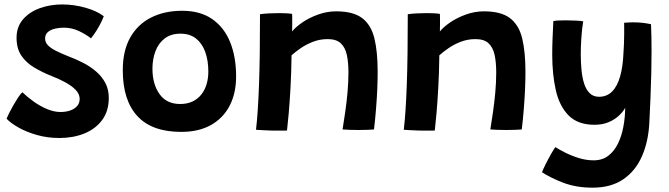

<svg xmlns="http://www.w3.org/2000/svg" viewBox="-20 -581 3010 864"><path d="M247.5 40Q193 40 145.2 26.2Q97.5 12.5 62.2 -7.8Q27 -28 9.5 -47Q13 -55.5 21 -71.8Q29 -88 39.8 -106.8Q50.5 -125.5 61.2 -141.8Q72 -158 80.5 -166Q103.5 -144 132.2 -123.5Q161 -103 192.2 -90Q223.5 -77 252 -77Q276.5 -77 296 -83.8Q315.5 -90.5 327 -103.8Q338.5 -117 338.5 -136Q338.5 -158 320.5 -176.5Q302.5 -195 274 -210.5Q245.5 -226 213 -238.5Q170.5 -255.5 134.2 -277Q98 -298.5 76.2 -330.5Q54.5 -362.5 54.5 -411Q54.5 -460 83.2 -493.5Q112 -527 158.8 -544Q205.5 -561 259 -561Q312.5 -561 364 -546.5Q415.5 -532 447 -508Q444 -499 435.5 -481.5Q427 -464 415 -444.5Q403 -425 389.5 -408.5Q368 -425.5 335.8 -441Q303.5 -456.5 267 -456.5Q247 -456.5 227.5 -452Q208 -447.5 195.5 -436.8Q183 -426 183 -407.5Q183 -390.5 196 -377Q209 -363.5 232.8 -351.8Q256.5 -340 288 -327.5Q321.5 -315 353.8 -298.5Q386 -282 412.2 -259.5Q438.5 -237 454 -207.8Q469.5 -178.5 469.5 -140.5Q469.5 -80.5 439.2 -40.2Q409 0 358.8 20Q308.5 40 247.5 40Z M795.5 12.5Q663.5 12.5 598 -58.8Q532.5 -130 532.5 -265Q532.5 -353 566.2 -412.5Q600 -472 660.2 -502.2Q720.5 -532.5 799.5 -532.5Q881.5 -532.5 935.2 -495Q989 -457.5 1015.8 -391Q1042.5 -324.5 1042.5 -237Q1042.5 -161.5 1013.5 -105.5Q984.5 -49.5 929.5 -18.5Q874.5 12.5 795.5 12.5ZM790.5 -113Q822.5 -113 846.2 -124.2Q870 -135.5 886 -155.8Q902 -176 909.8 -202.5Q917.5 -229 917.5 -259Q917.5 -309 903.5 -347.5Q889.5 -386 861.8 -407.8Q834 -429.5 792.5 -429.5Q749.5 -429.5 721.2 -408Q693 -386.5 679.5 -350.5Q666 -314.5 666 -272Q666 -202.5 697.8 -157.8Q729.5 -113 790.5 -113Z M1271.5 6.5Q1258 7 1239 6.8Q1220 6.5 1200 6.5Q1183.5 5.5 1162.2 4.8Q1141 4 1132 3Q1137 -39 1140.2 -90.8Q1143.5 -142.5 1145.8 -206Q1148 -269.5 1149 -346.8Q1150 -424 1150 -517Q1167 -519.5 1190 -520.8Q1213 -522 1236 -522Q1252.5 -522 1267.8 -521.2Q1283 -520.5 1294.5 -518.5Q1295 -514 1295 -500Q1295 -486 1295 -469.2Q1295 -452.5 1294.5 -439.5Q1309.5 -458.5 1340.2 -479.8Q1371 -501 1411.2 -515.5Q1451.5 -530 1493 -530Q1569.5 -530 1609.8 -499.5Q1650 -469 1664.8 -408.5Q1679.5 -348 1679.5 -257.5Q1679.5 -224.5 1677.8 -181.8Q1676 -139 1672.2 -91.8Q1668.5 -44.5 1663 1.5Q1654 2.5 1634.8 3.2Q1615.5 4 1594 4Q1572 4 1551.8 3.2Q1531.5 2.5 1521.5 1.5Q1527 -31.5 1533.2 -74.8Q1539.5 -118 1543.8 -165Q1548 -212 1548 -255Q1548 -300 1540.8 -333.8Q1533.5 -367.5 1513.5 -386.2Q1493.5 -405 1454.5 -405Q1419.5 -405 1388.5 -393Q1357.5 -381 1333 -364Q1308.5 -347 1292 -332Q1291 -251 1287.2 -185Q1283.5 -119 1279.2 -70.5Q1275 -22 1271.5 6.5Z M1936.5 6.5Q1923 7 1904 6.8Q1885 6.5 1865 6.5Q1848.5 5.5 1827.2 4.8Q1806 4 1797 3Q1802 -39 1805.2 -90.8Q1808.5 -142.5 1810.8 -206Q1813 -269.5 1814 -346.8Q1815 -424 1815 -517Q1832 -519.5 1855 -520.8Q1878 -522 1901 -522Q1917.5 -522 1932.8 -521.2Q1948 -520.5 1959.5 -518.5Q1960 -514 1960 -500Q1960 -486 1960 -469.2Q1960 -452.5 1959.5 -439.5Q1974.5 -458.5 2005.2 -479.8Q2036 -501 2076.2 -515.5Q2116.5 -530 2158 -530Q2234.5 -530 2274.8 -499.5Q2315 -469 2329.8 -408.5Q2344.5 -348 2344.5 -257.5Q2344.5 -224.5 2342.8 -181.8Q2341 -139 2337.2 -91.8Q2333.5 -44.5 2328 1.5Q2319 2.5 2299.8 3.2Q2280.5 4 2259 4Q2237 4 2216.8 3.2Q2196.5 2.5 2186.5 1.5Q2192 -31.5 2198.2 -74.8Q2204.5 -118 2208.8 -165Q2213 -212 2213 -255Q2213 -300 2205.8 -333.8Q2198.5 -367.5 2178.5 -386.2Q2158.5 -405 2119.5 -405Q2084.5 -405 2053.5 -393Q2022.5 -381 1998 -364Q1973.5 -347 1957 -332Q1956 -251 1952.2 -185Q1948.5 -119 1944.2 -70.5Q1940 -22 1936.5 6.5Z M2646.5 263.5Q2572.5 263.5 2514 241Q2455.5 218.5 2419 194Q2424.5 179.5 2435.8 157Q2447 134.5 2459.2 113Q2471.5 91.5 2479 81Q2495.5 91.5 2523 105.5Q2550.5 119.5 2584 130Q2617.5 140.5 2651.5 140.5Q2690.5 140.5 2717.2 120Q2744 99.5 2760.8 65.2Q2777.5 31 2785.2 -11Q2793 -53 2793.5 -96Q2783.5 -77.5 2764.2 -59.8Q2745 -42 2717.8 -30.8Q2690.5 -19.5 2655.5 -19.5Q2580.5 -19.5 2539 -61.2Q2497.5 -103 2481.2 -174.8Q2465 -246.5 2465 -336Q2465 -370.5 2466.5 -408Q2468 -445.5 2470 -486Q2477.5 -488 2493.2 -488.8Q2509 -489.5 2527 -489.5Q2550.5 -489.5 2573.2 -488.2Q2596 -487 2604.5 -485Q2603 -477.5 2600.2 -454.8Q2597.5 -432 2595.5 -400.8Q2593.5 -369.5 2593.5 -336.5Q2593.5 -302 2596.5 -268.2Q2599.5 -234.5 2608 -206.8Q2616.5 -179 2633 -162.2Q2649.5 -145.5 2675.5 -145.5Q2711 -145.5 2734.5 -169.2Q2758 -193 2770.5 -237Q2783 -281 2785.5 -341Q2787 -361 2787.8 -383.5Q2788.5 -406 2788.8 -426Q2789 -446 2788.8 -460.2Q2788.5 -474.5 2788.5 -478.5Q2799 -479.5 2809.5 -480Q2820 -480.5 2830.5 -480.5Q2871.5 -480.5 2909.5 -472Q2912 -420.5 2912 -353Q2912 -306.5 2910.8 -252.2Q2909.5 -198 2907.2 -141Q2905 -84 2902 -28Q2897.5 57 2868.5 122.8Q2839.5 188.5 2784.5 226Q2729.5 263.5 2646.5 263.5Z"/></svg>

Font: Grandstander Thin SemiBold
Style: Regular
Weight: 600
Version: Version 1.200